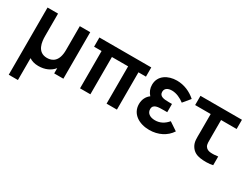

<svg xmlns="http://www.w3.org/2000/svg" viewBox="-67 -1123 2508 1930"><g transform="rotate(30 1187.0 -157.5)"><path d="M70 240H176.5V-14C203.5 4.5 239 15.5 282.5 15.5C360 15.5 420 -13 459 -61V0H565.5V-540H444.5V-262.5C444.5 -131.5 379.5 -98 318 -98C203 -98 192 -213.5 192 -280V-540H70Z M759 0H879V-433H1067V0H1187V-433H1274V-540H672V-433H759Z M1569 15C1672 15 1761 -30.5 1809.5 -106.5L1714.5 -170C1676 -124 1629 -98 1571 -98C1510.5 -98 1473.5 -126.5 1473.5 -171.5C1473.5 -230 1533 -230.5 1598 -230.5H1638V-326H1598.5C1537.5 -326 1491.5 -334.5 1491.5 -383C1491.5 -426 1528.5 -443 1571.5 -443C1623.5 -443 1676.5 -417.5 1716.5 -386.5L1784.5 -468.5C1725 -521.5 1649 -555 1565.5 -555C1461.5 -555 1367.5 -500 1367.5 -394C1367.5 -353 1380.5 -317 1410.5 -283.5C1372 -256.5 1350.5 -211 1350.5 -159.5C1350.5 -46.5 1450.5 15 1569 15Z M2157 4C2195 10.5 2264 11 2304.5 0V-101C2275.5 -96.5 2242.5 -94.5 2216 -97C2193 -99 2170.5 -108 2157 -130C2144 -152.5 2146 -183 2146 -227.5V-433H2326.5V-540H1845V-433H2025.5V-220.5C2025.5 -152 2020.5 -109 2048 -64C2077 -17 2117.5 -2.5 2157 4Z"/></g></svg>

Font: Eudonet
Style: Bold
Weight: 700
Designer: Mikhail Sharanda
Foundry: Mikhail Sharanda
Version: Version 4.503;Glyphs 3.1.2 (3151)